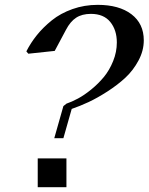

<svg xmlns="http://www.w3.org/2000/svg" viewBox="-20 -780 619 800"><path d="M387.2 -759.8Q476.1 -759.8 527.6 -720.7Q579.1 -681.6 579.1 -611.8Q579.1 -568.8 557.1 -527.8Q535.2 -486.8 502.7 -456.5Q470.2 -426.3 427.7 -398.9Q385.3 -371.6 349.1 -354.7Q313 -337.9 278.8 -326.2L244.1 -204.1H206.1L244.1 -337.9L256.8 -348.1Q278.8 -355.5 305.2 -369.6Q331.5 -383.8 360.6 -407.5Q389.6 -431.2 412.8 -459.2Q436 -487.3 451.4 -525.4Q466.8 -563.5 466.8 -603Q466.8 -654.8 439.5 -688.5Q412.1 -722.2 358.9 -722.2Q321.8 -722.2 297.4 -706.3Q272.9 -690.4 254.9 -655.8L208 -567.9L98.1 -556.2L89.8 -565.9Q107.9 -601.6 133.8 -633.8Q159.7 -666 196 -695.3Q232.4 -724.6 282 -742.2Q331.5 -759.8 387.2 -759.8ZM137.2 0V-120.1H256.8V0Z"/></svg>

Font: Happy Times at the IKOB New Game Plus Edition
Style: Italic
Weight: 400
Italic angle: -16°
Designer: Lucas Le Bihan
Foundry: Lucas Le Bihan
Version: Version 1.000;PS 1.0;hotconv 1.0.88;makeotf.lib2.5.647800